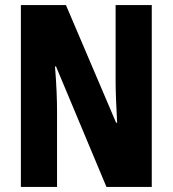

<svg xmlns="http://www.w3.org/2000/svg" viewBox="-20 -734 678 754"><path d="M576 0V-714H434V-420C434 -378 436 -322 440 -252H436L239 -714H62V0H204V-300C204 -341 202 -399 196 -473H200L398 0Z"/></svg>

Font: Noto Sans Thai Looped ExtraCondensed ExtraBold
Style: Regular
Weight: 800
Width: 2
Designer: Sasikarn Vongin, Ben Mitchell
Foundry: The Fontpad Ltd
Version: Version 1.001